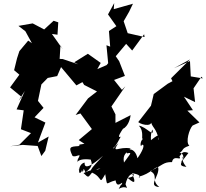

<svg xmlns="http://www.w3.org/2000/svg" viewBox="-20 -902 1329 1239"><path d="M630 -496 547 -555 459 -500 485 -487 385 -521 291 -525 232 -542 305 -506 363 -490 370 -608 385 -584 315 -683 351 -678 356 -758 326 -768 265 -712 191 -751 99 -735 144 -700 186 -623 162 -640 105 -572 90 -526 71 -449 105 -420 45 -338 120 -276 100 -252 140 -315 87 -196 133 -190 115 -68 180 -43 105 32 45 42 127 33 223 40 247 105 272 71 294 -21 225 18 244 -34 273 -111 203 -145 261 -206 225 -251 247 -357 288 -399 349 -411 374 -469 473 -351 512 -372 523 -354 606 -312 642 -340 548 -267 468 -160 499 -170 573 -69 488 2 525 26C464 35 510 29 486 41C430 44 421 48 448 104C473 118 513 74 482 126C476 177 456 113 566 128C567 142 591 168 532 210C505 151 538 238 486 191C512 199 522 224 509 196C486 253 476 158 526 147C521 215 624 121 645 103C562 192 529 226 628 182C593 209 610 173 519 215C554 250 548 241 574 212C646 243 616 297 659 222C675 311 659 277 726 262C735 325 780 254 766 287C757 306 774 263 746 317C802 285 809 339 790 287C814 177 889 234 804 246C863 300 850 259 832 216C916 227 866 259 878 237C949 221 988 166 1001 179C1012 235 929 299 1008 305C952 261 1005 231 950 202C1032 164 1033 143 1090 144C1100 91 1157 143 1138 106C1155 94 1151 68 1196 85C1145 151 1125 168 1183 175C1128 113 1184 79 1147 149C1185 109 1149 60 1112 98C1181 70 1135 61 1202 38C1175 17 1202 -71 1223 -92L1267 -112L1189 -188L1225 -191L1167 -278L1239 -243L1229 -332L1280 -407L1289 -396L1211 -409L1206 -508L1103 -462L1207 -519L1084 -397L1093 -378L1063 -362L972 -295L954 -219L999 -264L952 -217L872 -114C902 -91 977 -84 950 -131C961 -71 985 -88 1006 2C990 -16 1023 -51 957 0C951 18 952 -52 964 -66C977 -10 925 -84 876 -91C914 -51 887 2 903 -7C877 17 890 58 894 33C922 24 896 80 867 119C850 41 787 57 799 88C834 81 826 83 780 147C770 92 797 85 823 56C748 40 696 96 744 21C693 72 714 75 724 -4C703 49 703 89 759 -20C749 -16 732 -11 779 -79C749 -61 810 -67 823 -159L725 -109V-164L699 -215L789 -345L767 -322L716 -386L786 -412L749 -507L727 -539L794 -619L833 -576L910 -681L913 -663L804 -688L778 -765L813 -826L838 -878L714 -843L717 -882L677 -809L731 -733L683 -702L691 -601L667 -610L679 -484L731 -559L668 -482L608 -456Z"/></svg>

Font: Hussar Lance
Style: Italic
Weight: 700
Foundry: Cannot Into Space Fonts, PlusOne Fonts
Version: Version 2.27